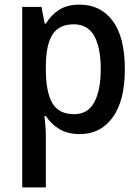

<svg xmlns="http://www.w3.org/2000/svg" viewBox="-20 -569 606 829"><path d="M324 -549Q414 -549 466.5 -479Q519 -409 519 -270Q519 -134 466.5 -62Q414 10 325 10Q272 10 236 -12Q200 -34 178 -68H172Q174 -48 176 -25.5Q178 -3 178 14V240H76V-539H159L173 -467H178Q201 -505 236 -527Q271 -549 324 -549ZM299 -464Q235 -464 207 -420.5Q179 -377 178 -287V-268Q178 -173 205.5 -124.5Q233 -76 301 -76Q359 -76 387 -127.5Q415 -179 415 -271Q415 -363 387 -413.5Q359 -464 299 -464Z"/></svg>

Font: Noto Sans Telugu SemiCondensed Medium
Style: Regular
Weight: 500
Width: 4
Designer: Jelle Bosma - Monotype Design Team
Foundry: Monotype Imaging Inc.
Version: Version 2.005; ttfautohint (v1.8.4.7-5d5b)